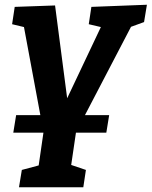

<svg xmlns="http://www.w3.org/2000/svg" viewBox="-20 -559 639 809"><path d="M36 0 48 -74H150L81 -445L31 -457L42 -530L212 -536L263 -145L405 -445L354 -457L365 -530L599 -539L587 -466L532 -446L338 -74H440L428 0H300L280 136L342 157L331 230H60L72 157L143 138L163 0Z"/></svg>

Font: Bitter
Style: Bold Italic
Weight: 700
Italic angle: -9°
Designer: Sol Matas, and Bitter project Authors
Foundry: Sol Matas
Version: Version 2.001